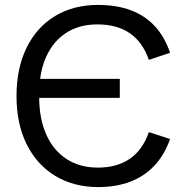

<svg xmlns="http://www.w3.org/2000/svg" viewBox="-20 -742 749 779"><path d="M378 17Q279 17 204 -28.5Q129 -74 88 -157Q47 -240 47 -352Q47 -465 88 -548.5Q129 -632 203.5 -677Q278 -722 377 -722Q453 -722 510.5 -700.5Q568 -679 608 -636Q648 -593 670 -528L584 -499Q559 -571 507 -607Q455 -643 375 -643Q302 -643 249 -609Q196 -575 167.5 -512Q139 -449 139 -361V-348Q139 -260 168 -195.5Q197 -131 250.5 -96.5Q304 -62 377 -62Q455 -62 507 -98Q559 -134 584 -206L670 -178Q647 -113 606.5 -70Q566 -27 509 -5Q452 17 378 17ZM94 -345V-422H466V-345Z"/></svg>

Font: TikTok Sans 24pt
Style: Regular
Weight: 400
Version: Version 4.000